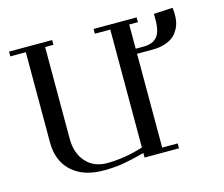

<svg xmlns="http://www.w3.org/2000/svg" viewBox="-101 -837 1146 981"><g transform="rotate(-15 472.5 -346.0)"><path d="M22 -676.8V-702.1H250V-676.8H206.1V-189.9Q206.1 -115.7 247.6 -68.8Q289.1 -22 358.9 -22Q452.1 -22 550.8 -53.2V-676.8H469.2V-702.1H696.8V-676.8H650.9V-548.8H691.9Q741.7 -548.8 764.4 -576.2Q787.1 -603.5 787.1 -665V-696.8L887.2 -702.1L889.2 -676.8V-660.2Q889.2 -633.8 881.3 -610.8Q873.5 -587.9 856.2 -567.1Q838.9 -546.4 806.9 -534.2Q774.9 -522 731 -522H650.9V-25.9H732.9V0H550.8V-23.9Q483.9 -6.3 437 1.7Q390.1 9.8 333 9.8Q225.6 9.8 164.8 -46.1Q104 -102.1 104 -199.2V-676.8Z"/></g></svg>

Font: Dehuti Alt
Style: Bold
Weight: 700
Version: Version 1.2